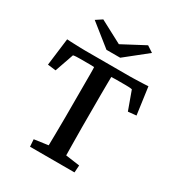

<svg xmlns="http://www.w3.org/2000/svg" viewBox="-180 -876 920 993"><g transform="rotate(30 280.0 -380.0)"><path d="M521.5 -577.1 543.9 -415 495.1 -410.2 455.1 -520.5Q446.3 -522.5 436 -522.9Q425.8 -523.4 416 -523.4H381.8Q372.1 -523.4 357.4 -523.4Q342.8 -523.4 331.1 -522.5Q331.1 -514.6 330.6 -485.8Q330.1 -457 330.1 -417.5Q330.1 -377.9 330.1 -340.8V-221.7Q330.1 -162.1 331.1 -116.7Q332 -71.3 332 -54.7L416 -43L413.1 0H147.5L144.5 -43L227.5 -54.7Q227.5 -71.3 228.5 -116.7Q229.5 -162.1 229.5 -221.7V-340.8Q229.5 -377.9 229.5 -417.5Q229.5 -457 229.5 -485.8Q229.5 -514.6 228.5 -522.5Q217.8 -523.4 203.6 -523.4Q189.5 -523.4 178.7 -523.4H142.6Q132.8 -523.4 122.6 -522.9Q112.3 -522.5 103.5 -520.5L64.5 -408.2L15.6 -414.1L36.1 -577.1Q47.9 -576.2 61 -575.7Q74.2 -575.2 88.9 -574.7Q103.5 -574.2 117.7 -573.7Q131.8 -573.2 144.5 -573.2H414.1Q425.8 -573.2 439.9 -573.7Q454.1 -574.2 468.8 -574.7Q483.4 -575.2 497.1 -575.7Q510.7 -576.2 521.5 -577.1ZM109.4 -735.4 146.5 -759.8 310.5 -672.9H250L414.1 -759.8L451.2 -735.4L321.3 -631.8H239.3Z"/></g></svg>

Font: Crimson Pro Medium
Style: Regular
Weight: 500
Designer: Jacques Le Bailly
Foundry: Baron von Fonthausen
Version: Version 1.003